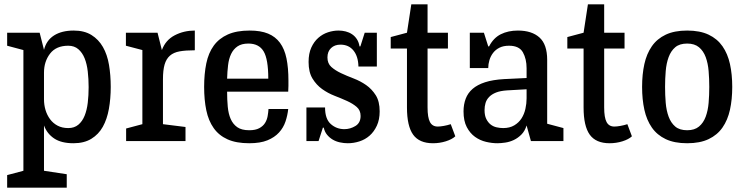

<svg xmlns="http://www.w3.org/2000/svg" viewBox="-20 -651 3439 886"><path d="M13 157 88 137V-420L13 -440V-500H163L183 -421Q194 -465 229.5 -487.5Q265 -510 320 -510Q369 -510 402 -489.5Q435 -469 455 -434Q475 -399 483 -351.5Q491 -304 491 -250Q491 -196 482.5 -148.5Q474 -101 454.5 -66Q435 -31 401.5 -10.5Q368 10 319 10Q263 10 230 -12Q197 -34 183 -72V137L288 153V215H13ZM295 -440Q239 -440 211 -403.5Q183 -367 183 -316V-193Q183 -167 190 -143.5Q197 -120 211 -101Q225 -82 246 -71Q267 -60 295 -60Q323 -60 341.5 -75.5Q360 -91 370.5 -117Q381 -143 385 -177Q389 -211 389 -249Q389 -286 385 -321Q381 -356 370.5 -382Q360 -408 341.5 -424Q323 -440 295 -440Z M879 -419Q837 -419 809 -414Q781 -409 764 -394Q747 -379 739.5 -353Q732 -327 732 -285V-78L836 -65V0H562V-58L637 -78V-420L561 -440V-500H707L727 -420Q744 -466 786 -488Q828 -510 879 -510Z M1130 10Q1070 10 1030 -8Q990 -26 966 -60Q942 -94 932 -142Q922 -190 922 -250Q922 -310 932 -358.5Q942 -407 966.5 -440.5Q991 -474 1031.5 -492Q1072 -510 1132 -510Q1183 -510 1217 -496Q1251 -482 1272 -453.5Q1293 -425 1302 -381.5Q1311 -338 1311 -279Q1311 -267 1311 -254.5Q1311 -242 1310 -228H1028Q1028 -191 1031 -158.5Q1034 -126 1044.5 -102Q1055 -78 1075 -64Q1095 -50 1130 -50Q1159 -50 1176.5 -59.5Q1194 -69 1203 -83.5Q1212 -98 1215 -115Q1218 -132 1219 -148H1310Q1307 -119 1297.5 -90.5Q1288 -62 1267.5 -39.5Q1247 -17 1214 -3.5Q1181 10 1130 10ZM1126 -450Q1095 -450 1076 -437Q1057 -424 1046.5 -402Q1036 -380 1032.5 -350.5Q1029 -321 1028 -288H1218Q1218 -378 1196.5 -414Q1175 -450 1126 -450Z M1470 -62 1450 0H1394V-155H1480Q1480 -102 1506.5 -78.5Q1533 -55 1569 -55Q1596 -55 1620 -69.5Q1644 -84 1644 -116Q1644 -142 1626 -157.5Q1608 -173 1581.5 -185Q1555 -197 1524 -209Q1493 -221 1466.5 -240Q1440 -259 1422 -288.5Q1404 -318 1404 -365Q1404 -404 1416.5 -431.5Q1429 -459 1449 -476.5Q1469 -494 1493.5 -502Q1518 -510 1542 -510Q1559 -510 1575 -506Q1591 -502 1604.5 -493Q1618 -484 1627 -470Q1636 -456 1639 -437H1643L1663 -500H1719V-344H1634Q1633 -391 1611 -418Q1589 -445 1551 -445Q1524 -445 1507.5 -429Q1491 -413 1491 -386Q1491 -358 1509 -342Q1527 -326 1553.5 -313.5Q1580 -301 1611.5 -289Q1643 -277 1669.5 -258.5Q1696 -240 1714 -211.5Q1732 -183 1732 -137Q1732 -99 1719 -71Q1706 -43 1685.5 -25Q1665 -7 1638.5 1.5Q1612 10 1585 10Q1567 10 1548.5 6Q1530 2 1515 -7Q1500 -16 1489 -29.5Q1478 -43 1474 -62Z M1783 -480 1858 -500 1878 -631H1953V-500H2047V-427H1953V-155Q1953 -109 1964 -88Q1975 -67 2000 -67Q2011 -67 2028 -70Q2045 -73 2060 -78L2081 -22Q2066 -8 2037.5 1Q2009 10 1978 10Q1915 10 1886.5 -29.5Q1858 -69 1858 -155V-427H1783Z M2275 10Q2250 10 2222.5 3.5Q2195 -3 2172 -19.5Q2149 -36 2134 -64.5Q2119 -93 2119 -137Q2119 -169 2129 -195.5Q2139 -222 2161 -241Q2183 -260 2218.5 -271.5Q2254 -283 2306 -286L2410 -291V-336Q2410 -379 2393 -409.5Q2376 -440 2329 -440Q2303 -440 2285 -431Q2267 -422 2255.5 -407Q2244 -392 2238.5 -373.5Q2233 -355 2233 -337H2148V-500H2213L2233 -437H2237Q2257 -476 2291 -493Q2325 -510 2370 -510Q2434 -510 2469.5 -478Q2505 -446 2505 -375V-80L2580 -60V0H2430L2410 -72Q2402 -46 2386 -30Q2370 -14 2351 -5Q2332 4 2311.5 7Q2291 10 2275 10ZM2302 -60Q2332 -60 2353 -72.5Q2374 -85 2386.5 -104.5Q2399 -124 2404.5 -148.5Q2410 -173 2410 -197V-239L2321 -234Q2289 -232 2269 -224Q2249 -216 2237 -203.5Q2225 -191 2220.5 -175.5Q2216 -160 2216 -143Q2216 -118 2224 -102Q2232 -86 2244 -76.5Q2256 -67 2271.5 -63.5Q2287 -60 2302 -60Z M2598 -480 2673 -500 2693 -631H2768V-500H2862V-427H2768V-155Q2768 -109 2779 -88Q2790 -67 2815 -67Q2826 -67 2843 -70Q2860 -73 2875 -78L2896 -22Q2881 -8 2852.5 1Q2824 10 2793 10Q2730 10 2701.5 -29.5Q2673 -69 2673 -155V-427H2598Z M3151 10Q3092 10 3052 -9Q3012 -28 2988 -62.5Q2964 -97 2953.5 -144.5Q2943 -192 2943 -250Q2943 -308 2953.5 -355.5Q2964 -403 2988 -437.5Q3012 -472 3052 -491Q3092 -510 3151 -510Q3210 -510 3250 -491Q3290 -472 3314 -437.5Q3338 -403 3348.5 -355.5Q3359 -308 3359 -250Q3359 -192 3348.5 -144.5Q3338 -97 3314 -62.5Q3290 -28 3250 -9Q3210 10 3151 10ZM3151 -50Q3185 -50 3205.5 -67Q3226 -84 3236.5 -112.5Q3247 -141 3250 -176.5Q3253 -212 3253 -250Q3253 -287 3250 -323Q3247 -359 3236.5 -387.5Q3226 -416 3205.5 -433Q3185 -450 3151 -450Q3116 -450 3096 -433Q3076 -416 3065.5 -387.5Q3055 -359 3052 -323Q3049 -287 3049 -250Q3049 -212 3052 -176.5Q3055 -141 3065.5 -112.5Q3076 -84 3096 -67Q3116 -50 3151 -50Z"/></svg>

Font: HermeneusOne
Style: Regular
Weight: 400
Designer: Rodrigo Fuenzalida, Pablo Impallari
Foundry: Pablo Impallari, Rodrigo Fuenzalida
Version: Version 1.000; ttfautohint (v0.8) -G 200 -r 50